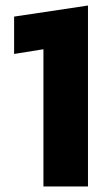

<svg xmlns="http://www.w3.org/2000/svg" viewBox="-20 -674 389 694"><path d="M137 -496 31 -479V-614L298 -654V0H137Z"/></svg>

Font: Kanit SemiBold
Style: Regular
Weight: 600
Designer: Katatrad Team
Foundry: CadsonDemak
Version: Version 1.030